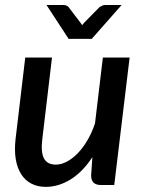

<svg xmlns="http://www.w3.org/2000/svg" viewBox="-20 -740 576 768"><path d="M498.5 -510 437 0H383.5Q344.5 0 344.5 -38L349.5 -111.5Q310.5 -52 262.2 -22.2Q214 7.5 163 7.5Q131 7.5 106 -5.2Q81 -18 65 -42.8Q49 -67.5 43 -103.5Q37 -139.5 42.5 -186L81 -510H188L149.5 -186Q142.5 -131.5 155.8 -106.5Q169 -81.5 203.5 -81.5Q224.5 -81.5 247 -93.2Q269.5 -105 290.5 -126.5Q311.5 -148 329.5 -178.5Q347.5 -209 360 -246.5L391.5 -510ZM466.5 -720 347 -584.5H254.5L166 -720H234Q240.5 -720 246 -717.5Q251.5 -715 254 -712L300.5 -651Q302.5 -648.5 304.2 -645.8Q306 -643 308.5 -639.5Q313 -645.5 318.5 -651L378.5 -712Q382.5 -714.5 388.5 -717.2Q394.5 -720 400.5 -720Z"/></svg>

Font: Lato SemiBold
Style: Italic
Weight: 600
Italic angle: -7°
Designer: Lukasz Dziedzic with Adam Twardoch and Botio Nikoltchev
Foundry: tyPoland Lukasz Dziedzic
Version: Version 2.015; 2015-08-06; http://www.latofonts.com/